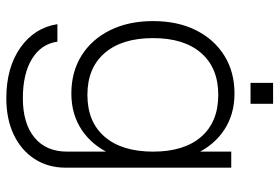

<svg xmlns="http://www.w3.org/2000/svg" viewBox="-155 -514 862 592"><g transform="rotate(90 276.0 -218.0)"><path d="M235.5 -629V-559.5H300V-629ZM97.5 -259Q97.5 -163 143.5 -109.8Q189.5 -56.5 272.5 -56.5Q356 -56.5 401.8 -109.8Q447.5 -163 447.5 -259Q447.5 -354.5 401.8 -407.2Q356 -460 272.5 -460Q189.5 -460 143.5 -407.2Q97.5 -354.5 97.5 -259ZM480.5 -259Q480.5 -183.5 454 -126.8Q427.5 -70 379.8 -38.5Q332 -7 268.5 -7Q201.5 -7 151.2 -38.5Q101 -70 73 -126.8Q45 -183.5 45 -259Q45 -334.5 73 -390.8Q101 -447 151.2 -478.5Q201.5 -510 268.5 -510Q332 -510 379.8 -478.8Q427.5 -447.5 454 -391.2Q480.5 -335 480.5 -259ZM497 -500V10.5Q497 65 470.2 106.2Q443.5 147.5 395.5 170.5Q347.5 193.5 283 193.5Q188.5 193.5 127 150.2Q65.5 107 54.5 36H108.5Q115.5 86 161.2 114.2Q207 142.5 283 142.5Q360.5 142.5 404 106.8Q447.5 71 447.5 6V-500Z"/></g></svg>

Font: Overused Grotesk Light
Style: Regular
Weight: 300
Designer: RandomMaerks
Version: Version 0.005